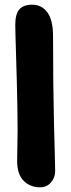

<svg xmlns="http://www.w3.org/2000/svg" viewBox="-20 -786 302 818"><path d="M151 12Q108 12 80.5 -16Q53 -44 53 -101Q53 -132 54 -164.5Q55 -197 55 -231Q55 -278 54 -333Q53 -388 51.5 -444Q50 -500 48.5 -548.5Q47 -597 46 -632Q45 -667 45 -680Q45 -726 62.5 -746Q80 -766 117 -766Q158 -766 182 -733Q206 -700 206 -632Q206 -533 207 -437Q208 -341 210 -261Q212 -181 213.5 -127Q215 -73 215 -58Q215 -29 197 -8.5Q179 12 151 12Z"/></svg>

Font: Shantell Sans Normal
Style: Bold
Weight: 700
Designer: Stephen Nixon, Anya Danilova, Shantell Martin
Foundry: Arrow Type
Version: Version 1.009;[a7da0bfa3]